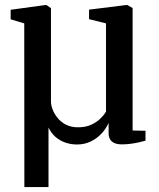

<svg xmlns="http://www.w3.org/2000/svg" viewBox="-20 -574 642 776"><path d="M78.5 182 78 -479.5 23 -496V-534.5L162 -553.5H168L186 -541V-163Q186 -149 192.8 -131.2Q199.5 -113.5 213 -97Q226.5 -80.5 247 -70Q267.5 -59.5 295.5 -59.5Q325.5 -59.5 347.8 -69.5Q370 -79.5 385.2 -94.2Q400.5 -109 408.5 -123V-479.5L340 -496.5V-535L488.5 -553.5H495L516 -541.5V-46.5L568 -45.5V-5.5Q558 -2.5 542.8 1Q527.5 4.5 509.2 7Q491 9.5 473 9.5Q453 9.5 441 3.5Q429 -2.5 424 -12.5Q419 -22.5 419 -35V-77Q408 -52.5 389 -32.8Q370 -13 345.2 -1.5Q320.5 10 291.5 10Q267 10 244.8 2.5Q222.5 -5 204.8 -20.2Q187 -35.5 176 -58.5V182Z"/></svg>

Font: Merriweather 48pt Medium
Style: Regular
Weight: 500
Version: Version 2.100